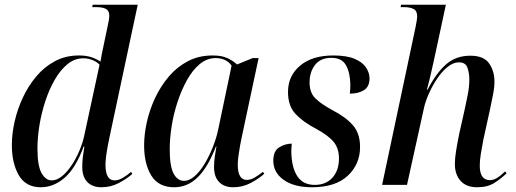

<svg xmlns="http://www.w3.org/2000/svg" viewBox="-20 -780 2176 810"><path d="M152 10Q89 10 59.5 -40.5Q30 -91 30 -168Q30 -215 41.5 -266.5Q53 -318 76 -367.5Q99 -417 133 -457.5Q167 -498 212 -522Q257 -546 313 -546Q343 -546 364.5 -539Q386 -532 404 -520Q406 -535 409.5 -552Q413 -569 416 -583L434 -669Q437 -682 439 -693.5Q441 -705 441 -715Q441 -734 427.5 -742Q414 -750 385 -750H369L371 -760H561L443 -206Q440 -192 435.5 -169Q431 -146 428 -123Q425 -100 425 -86Q425 -19 463 -19Q480 -19 498.5 -30Q517 -41 533 -55L538 -46Q514 -25 480.5 -7.5Q447 10 408 10Q370 10 348.5 -12Q327 -34 327 -76Q327 -97 329.5 -117.5Q332 -138 336 -162H333Q299 -70 252.5 -30Q206 10 152 10ZM198 -19Q220 -19 242 -37Q264 -55 283 -84Q302 -113 315.5 -145.5Q329 -178 335 -206L400 -507Q389 -519 370.5 -526.5Q352 -534 331 -534Q295 -534 265 -509.5Q235 -485 211.5 -444.5Q188 -404 171.5 -354Q155 -304 146.5 -252Q138 -200 138 -153Q138 -80 155.5 -49.5Q173 -19 198 -19Z M715 10Q649 10 618.5 -39Q588 -88 588 -167Q588 -213 599.5 -265Q611 -317 634.5 -367Q658 -417 692.5 -457.5Q727 -498 773 -522Q819 -546 877 -546Q915 -546 939 -535Q963 -524 980 -508L1046 -535H1071L1000 -202Q997 -189 993 -167Q989 -145 986 -123Q983 -101 983 -86Q983 -21 1021 -21Q1037 -21 1053.5 -30.5Q1070 -40 1089 -55L1095 -47Q1073 -27 1038.5 -8.5Q1004 10 964 10Q926 10 904.5 -12Q883 -34 883 -75Q883 -98 886 -118Q889 -138 893 -162H891Q857 -74 814 -32Q771 10 715 10ZM756 -17Q779 -17 802 -37.5Q825 -58 844.5 -91Q864 -124 879 -162.5Q894 -201 901 -236L957 -503Q946 -519 928.5 -527Q911 -535 890 -535Q853 -535 822.5 -509.5Q792 -484 768.5 -441.5Q745 -399 728.5 -348.5Q712 -298 704 -246.5Q696 -195 696 -151Q696 -78 712.5 -47.5Q729 -17 756 -17Z M1296 10Q1221 10 1177 -21Q1133 -52 1133 -102Q1133 -143 1158 -158.5Q1183 -174 1211 -174Q1210 -165 1209.5 -156.5Q1209 -148 1209 -140Q1210 -74 1234 -37Q1258 0 1308 0Q1355 0 1382.5 -30.5Q1410 -61 1410 -111Q1410 -154 1388 -181Q1366 -208 1313 -237Q1259 -265 1227 -299Q1195 -333 1195 -392Q1195 -460 1246 -503Q1297 -546 1386 -546Q1442 -546 1475.5 -532Q1509 -518 1524 -495.5Q1539 -473 1539 -449Q1539 -415 1516 -400Q1493 -385 1456 -385Q1457 -395 1457.5 -404.5Q1458 -414 1458 -423Q1457 -474 1439.5 -505Q1422 -536 1378 -536Q1332 -536 1309 -506Q1286 -476 1286 -432Q1286 -390 1309.5 -366Q1333 -342 1383 -315Q1439 -286 1469 -251.5Q1499 -217 1499 -160Q1499 -87 1447 -38.5Q1395 10 1296 10Z M1993 10Q1947 10 1923 -17Q1899 -44 1899 -88Q1899 -112 1904 -143Q1909 -174 1917 -214L1941 -321Q1946 -344 1953 -379Q1960 -414 1960 -445Q1960 -472 1952 -494.5Q1944 -517 1916 -517Q1892 -517 1868 -497.5Q1844 -478 1824 -448Q1804 -418 1789.5 -385.5Q1775 -353 1769 -326L1697 0H1592L1733 -665Q1740 -699 1740 -711Q1740 -734 1725 -742Q1710 -750 1682 -750H1670L1672 -760H1861L1815 -546Q1810 -523 1803.5 -494Q1797 -465 1791 -440Q1785 -415 1781 -402H1784Q1821 -473 1862.5 -509Q1904 -545 1964 -545Q2021 -545 2043.5 -512.5Q2066 -480 2066 -436Q2066 -410 2059.5 -379Q2053 -348 2048 -322L2019 -190Q2013 -159 2008.5 -131Q2004 -103 2004 -81Q2004 -20 2047 -20Q2062 -20 2078 -30Q2094 -40 2111 -57L2117 -49Q2095 -27 2066 -8.5Q2037 10 1993 10Z"/></svg>

Font: Noto Serif Display SemiCondensed Medium
Style: Italic
Weight: 500
Width: 4
Italic angle: -12°
Designer: Monotype Design Team
Foundry: Monotype Imaging Inc.
Version: Version 2.009